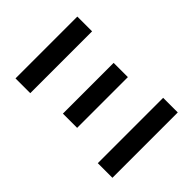

<svg xmlns="http://www.w3.org/2000/svg" viewBox="-195 -867 1006 1006"><g transform="rotate(-45 308.0 -363.5)"><path d="M66.1 0V-108.3H550.4V0ZM75.3 -617.9V-727.3H533.4V-617.9ZM120.4 -315.7V-421.2H496.4V-315.7Z"/></g></svg>

Font: Inter P Semi Bold
Style: Regular
Weight: 600
Designer: Rasmus Andersson
Foundry: rsms
Version: Version 3.018;git-588b23468